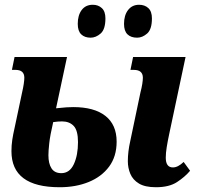

<svg xmlns="http://www.w3.org/2000/svg" viewBox="-20 -775 828 805"><path d="M634 10Q588 10 562.5 -5.5Q537 -21 526.5 -46Q516 -71 516 -99Q516 -119 518.5 -140Q521 -161 526 -183L569 -388Q574 -407 576.5 -423Q579 -439 579 -449Q579 -482 541 -482H527L538 -536H758L689 -211Q683 -183 679 -158Q675 -133 675 -114Q675 -73 705 -73Q726 -73 750 -96L777 -59Q755 -33 722 -11.5Q689 10 634 10ZM230 10Q28 10 28 -141Q28 -166 31.5 -189Q35 -212 41 -238L73 -389Q77 -406 79.5 -422.5Q82 -439 82 -449Q82 -482 45 -482H30L41 -536H261L215 -321Q241 -324 258.5 -325Q276 -326 287 -326Q375 -326 422 -289Q469 -252 469 -181Q469 -119 437.5 -76.5Q406 -34 352 -12Q298 10 230 10ZM237 -49Q272 -49 289.5 -86.5Q307 -124 307 -179Q307 -228 289 -247Q271 -266 240 -266Q223 -266 203 -263Q190 -207 186.5 -174.5Q183 -142 183 -124Q183 -89 196 -69Q209 -49 237 -49ZM555 -617Q529 -617 514.5 -631Q500 -645 500 -675Q500 -711 517 -733Q534 -755 563 -755Q587 -755 602 -741Q617 -727 617 -698Q617 -652 597 -634.5Q577 -617 555 -617ZM360 -617Q335 -617 320.5 -631Q306 -645 306 -675Q306 -711 322.5 -733Q339 -755 369 -755Q392 -755 407 -741Q422 -727 422 -698Q422 -652 402 -634.5Q382 -617 360 -617Z"/></svg>

Font: Noto Serif Condensed ExtraBold
Style: Italic
Weight: 800
Width: 3
Italic angle: -12°
Designer: Monotype Design Team
Foundry: Monotype Imaging Inc.
Version: Version 2.014; ttfautohint (v1.8.4.7-5d5b)